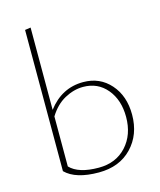

<svg xmlns="http://www.w3.org/2000/svg" viewBox="-108 -791 725 872"><g transform="rotate(-15 254.0 -355.0)"><path d="M285 -412Q363 -412 412.5 -356Q462 -300 462 -212Q462 -118 404 -57.5Q346 3 249 3Q140 3 92 -45V-709L119 -713V-326Q184 -412 285 -412ZM254 -18Q335 -18 384 -71.5Q433 -125 433 -209Q433 -289 390.5 -340Q348 -391 279 -391Q235 -391 192 -367.5Q149 -344 119 -295V-60Q159 -18 254 -18Z"/></g></svg>

Font: EauTestInfant Extralight
Style: Regular
Weight: 250
Designer: Christian Thalmann (Catharsis Fonts)
Version: Version 0.001;PS 000.001;hotconv 1.0.88;makeotf.lib2.5.64775